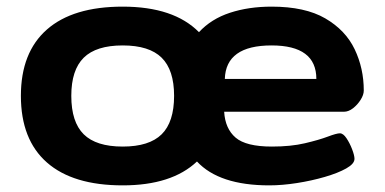

<svg xmlns="http://www.w3.org/2000/svg" viewBox="-20 -551 1160 579"><path d="M350 8Q200 8 121.5 -61Q43 -130 43 -262Q43 -393 121.5 -462Q200 -531 350 -531Q504 -531 580 -454Q617 -494 673.5 -512.5Q730 -531 799 -531Q900 -531 961 -495.5Q1022 -460 1049.5 -402.5Q1077 -345 1077 -278Q1077 -265 1067.5 -250Q1058 -235 1044.5 -224.5Q1031 -214 1017 -214H656Q659 -163 690.5 -136Q722 -109 800 -109Q857 -109 899.5 -119Q942 -129 968.5 -139Q995 -149 1005 -149Q1015 -149 1025 -134Q1035 -119 1042 -100.5Q1049 -82 1049 -72Q1049 -57 1024 -43Q999 -29 959.5 -17.5Q920 -6 875.5 1Q831 8 792 8Q641 8 574 -64Q498 8 350 8ZM350 -109Q430 -109 467.5 -146Q505 -183 505 -262Q505 -340 467.5 -377Q430 -414 350 -414Q270 -414 232.5 -377Q195 -340 195 -262Q195 -183 232.5 -146Q270 -109 350 -109ZM658 -313H934Q934 -414 799 -414Q661 -414 658 -313Z"/></svg>

Font: Asap Expanded
Style: Bold
Weight: 700
Width: 7
Designer: Pablo Cosgaya
Foundry: Omnibus-Type
Version: Version 3.001; ttfautohint (v1.8.4.7-5d5b)